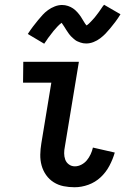

<svg xmlns="http://www.w3.org/2000/svg" viewBox="-20 -780 540 808"><path d="M294 8Q270 8 247.5 3.5Q225 -1 206 -13Q187 -25 174 -43.5Q161 -62 155 -84Q149 -106 149.5 -129.5Q150 -153 154 -177L196 -432H77L78 -520H312L253 -163Q250 -149 250 -135Q250 -121 254.5 -108.5Q259 -96 270 -88Q281 -80 295 -80Q309 -80 322.5 -87Q336 -94 345.5 -105.5Q355 -117 361.5 -131Q368 -145 371 -159L463 -138Q455 -110 440.5 -82.5Q426 -55 403.5 -34Q381 -13 352 -2.5Q323 8 294 8ZM166 -596 97 -637Q108 -654 119 -668.5Q130 -683 140 -695Q150 -707 159.5 -717.5Q169 -728 182 -737.5Q195 -747 210.5 -753Q226 -759 241 -759Q254 -759 266 -755Q278 -751 287.5 -744.5Q297 -738 305.5 -728.5Q314 -719 320 -710Q326 -701 332 -690.5Q338 -680 344 -673Q348 -675 354 -680.5Q360 -686 363 -689.5Q366 -693 370 -697Q374 -701 378.5 -706.5Q383 -712 387 -717.5Q391 -723 396.5 -730Q402 -737 406.5 -744.5Q411 -752 418 -760L487 -720Q476 -702 465 -687.5Q454 -673 444 -661Q434 -649 424.5 -639Q415 -629 402 -619Q389 -609 373.5 -603Q358 -597 343 -597Q336 -597 330 -598Q324 -599 318.5 -601Q313 -603 307 -605.5Q301 -608 296.5 -611.5Q292 -615 287.5 -619Q283 -623 278.5 -627.5Q274 -632 270.5 -637Q267 -642 264 -646.5Q261 -651 258 -655.5Q255 -660 251.5 -666Q248 -672 244.5 -676.5Q241 -681 240 -684Q235 -681 229.5 -676Q224 -671 221 -667.5Q218 -664 214 -659.5Q210 -655 205.5 -650Q201 -645 197 -639Q193 -633 187.5 -626.5Q182 -620 177.5 -612.5Q173 -605 166 -596Z"/></svg>

Font: Iosevka Curly Semibold
Style: Italic
Weight: 600
Italic angle: -9°
Monospace: yes
Designer: Belleve Invis
Foundry: Belleve Invis
Version: Version 22.1.2; ttfautohint (v1.8.4)